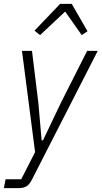

<svg xmlns="http://www.w3.org/2000/svg" viewBox="-42 -776 527 996"><path d="M410 -512H465L123 157Q110 182 94.5 191Q79 200 54 200H-22L-13 154H68L140 13L72 -512H124L157 -242L174 -48H181L275 -245ZM330 -756 412 -614 382 -594 296 -716 166 -594 137 -617 270 -756Z"/></svg>

Font: IBM Plex Sans Condensed Light
Style: Italic
Weight: 300
Width: 3
Italic angle: -11°
Designer: Mike Abbink, Paul van der Laan, Pieter van Rosmalen
Foundry: Bold Monday
Version: Version 1.3